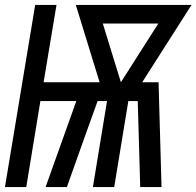

<svg xmlns="http://www.w3.org/2000/svg" viewBox="-24 -755 793 775"><path d="M-4 0H82L139 -347H284L160 0H246L321 -211L370 -347H408L351 0H437L494 -347H532L542 0H628L616 -423H550L749 -735H282L378 -423H152L204 -735H118ZM464 -423 391 -660H615Z"/></svg>

Font: Iosevka Sparkle
Style: Italic
Weight: 400
Italic angle: -9°
Designer: Belleve Invis
Foundry: Belleve Invis
Version: Version 4.5.0; ttfautohint (v1.8.3)